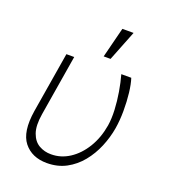

<svg xmlns="http://www.w3.org/2000/svg" viewBox="-140 -866 863 978"><g transform="rotate(20 291.0 -377.0)"><path d="M131 -545.5H173.3L119 -215.9Q108.3 -150.9 122.2 -112Q136 -73.2 165.7 -56.1Q195.3 -39.1 231.2 -39.4Q284.1 -39.1 330.6 -69.2Q377.1 -99.4 410 -153.2Q442.8 -207 454.5 -277Q460.6 -315.7 458.3 -362.6Q456 -409.4 448 -457.2Q440 -505 428.6 -545.5H482.6Q492.5 -515.6 497.9 -469.6Q503.2 -423.7 503 -372.7Q502.8 -321.7 495.4 -277Q486.5 -224.1 465.2 -173.1Q443.9 -122.2 410.2 -80.8Q376.4 -39.4 330.4 -14.7Q284.4 9.9 226.2 9.9Q144.9 9.9 101.4 -44.7Q57.9 -99.4 76.7 -217.3ZM313.2 -599.8 354.8 -764.2H415.5L350.5 -599.8Z"/></g></svg>

Font: Inter UI Extra Light
Style: Italic
Weight: 200
Italic angle: -9.39999°
Designer: Rasmus Andersson
Foundry: rsms
Version: 3.2;8d6f07862